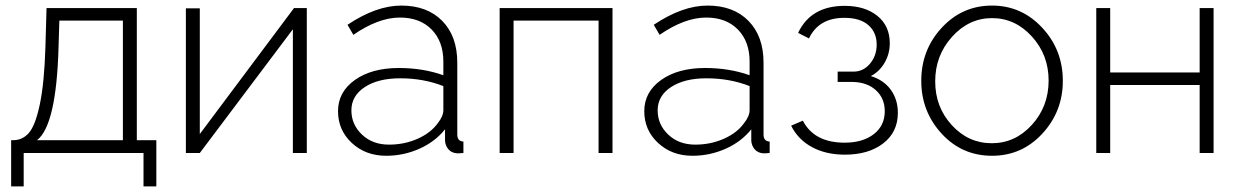

<svg xmlns="http://www.w3.org/2000/svg" viewBox="-20 -549 4453 689"><path d="M20 120V-46H28Q61 -46 84 -72.5Q107 -99 123 -175Q139 -251 143 -380L147 -520H471V-46H541V120H495V0H65V120ZM113 -46H421V-475H193L190 -377Q182 -100 113 -46Z M647 0V-519H697V-68L1035 -520H1081V0H1031V-444L697 0Z M1193 -150Q1193 -219 1253.5 -262Q1314 -305 1411 -305Q1498 -305 1571 -279V-328Q1571 -400 1529 -443Q1487 -486 1415 -486Q1338 -486 1248 -424L1227 -460Q1330 -529 1420 -529Q1513 -529 1567 -474Q1621 -419 1621 -324V-66Q1621 -42 1643 -41V0Q1621 2 1618 1Q1599 -1 1588.5 -14Q1578 -27 1577 -44V-85Q1541 -40 1484.5 -15Q1428 10 1366 10Q1292 10 1242.5 -36Q1193 -82 1193 -150ZM1551 -107Q1571 -132 1571 -154V-240Q1500 -268 1416 -268Q1337 -268 1289 -236.5Q1241 -205 1241 -153Q1241 -102 1279 -66Q1317 -30 1376 -30Q1431 -30 1478.5 -51Q1526 -72 1551 -107Z M1773 0V-520H2178V0H2128V-475H1823V0Z M2292 -150Q2292 -219 2352.5 -262Q2413 -305 2510 -305Q2597 -305 2670 -279V-328Q2670 -400 2628 -443Q2586 -486 2514 -486Q2437 -486 2347 -424L2326 -460Q2429 -529 2519 -529Q2612 -529 2666 -474Q2720 -419 2720 -324V-66Q2720 -42 2742 -41V0Q2720 2 2717 1Q2698 -1 2687.5 -14Q2677 -27 2676 -44V-85Q2640 -40 2583.5 -15Q2527 10 2465 10Q2391 10 2341.5 -36Q2292 -82 2292 -150ZM2650 -107Q2670 -132 2670 -154V-240Q2599 -268 2515 -268Q2436 -268 2388 -236.5Q2340 -205 2340 -153Q2340 -102 2378 -66Q2416 -30 2475 -30Q2530 -30 2577.5 -51Q2625 -72 2650 -107Z M3012 6Q2944 6 2894 -21Q2844 -48 2819 -98L2861 -116Q2902 -37 3011 -37Q3076 -37 3115.5 -67.5Q3155 -98 3155 -150Q3155 -196 3123.5 -225Q3092 -254 3039 -255H2986V-292H3043Q3078 -292 3102 -320.5Q3126 -349 3126 -389Q3126 -433 3096 -459Q3066 -485 3010 -485Q2918 -485 2883 -411L2844 -431Q2890 -528 3011 -528Q3084 -528 3128.5 -492Q3173 -456 3173 -394Q3173 -356 3154.5 -324Q3136 -292 3105 -276Q3151 -262 3176.5 -227Q3202 -192 3202 -144Q3202 -75 3149.5 -34.5Q3097 6 3012 6Z M3286 -259Q3286 -370 3359.5 -449.5Q3433 -529 3540 -529Q3646 -529 3720 -449.5Q3794 -370 3794 -259Q3794 -149 3720.5 -69.5Q3647 10 3540 10Q3432 10 3359 -69.5Q3286 -149 3286 -259ZM3743 -260Q3743 -352 3683 -418Q3623 -484 3540 -484Q3457 -484 3396.5 -417Q3336 -350 3336 -257Q3336 -165 3395.5 -100Q3455 -35 3539 -35Q3623 -35 3683 -101Q3743 -167 3743 -260Z M3914 0V-520H3964V-289H4285V-520H4335V0H4285V-244H3964V0Z"/></svg>

Font: Raleway-v4020 Light
Style: Regular
Weight: 300
Designer: Matt McInerney, Pablo Impallari, Rodrigo Fuenzalida
Foundry: Matt McInerney, Pablo Impallari, Rodrigo Fuenzalida
Version: Version 4.020;PS 004.020;hotconv 1.0.88;makeotf.lib2.5.64775